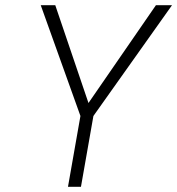

<svg xmlns="http://www.w3.org/2000/svg" viewBox="-20 -720 683 740"><path d="M290 -273 137 -700H193L321 -323L581 -700H643L340 -273L292 0H242Z"/></svg>

Font: Niramit ExtraLight
Style: Italic
Weight: 200
Italic angle: -10°
Designer: Katatrad Aksorn Co.,Ltd.
Foundry: Cadson Demak Co.,Ltd.
Version: Version 1.000; ttfautohint (v1.6)